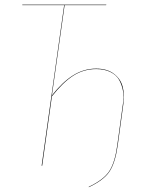

<svg xmlns="http://www.w3.org/2000/svg" viewBox="-20 -700 611 811"><path d="M386.2 -410.2Q432.1 -410.2 460.7 -388.7Q489.3 -367.2 498 -334.2Q506.8 -301.3 501 -259.8L477.1 -85Q466.8 -12.2 442.6 24.4Q418.5 61 355 90.8V88.9Q418 59.1 441.7 22.7Q465.3 -13.7 475.1 -85L499 -259.8Q504.4 -289.1 499.5 -315.9Q494.6 -342.8 482.7 -363.3Q470.7 -383.8 445.8 -396Q420.9 -408.2 386.2 -408.2Q333 -408.2 289.3 -380.1Q245.6 -352.1 199.2 -293L158.2 0H155.8L251 -678.2H74.2V-680.2H429.2L428.2 -678.2H252.9L199.2 -296.9Q243.7 -353.5 288.8 -381.8Q334 -410.2 386.2 -410.2Z"/></svg>

Font: Fira Sans Compressed Two
Style: Italic
Weight: 100
Width: 3
Italic angle: -8°
Designer: Carrois Corporate & Edenspiekermann AG
Foundry: Carrois Corporate GbR & Edenspiekermann AG
Version: Version 4.203;PS 004.203;hotconv 1.0.88;makeotf.lib2.5.64775